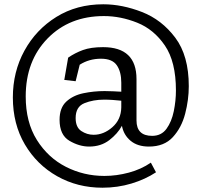

<svg xmlns="http://www.w3.org/2000/svg" viewBox="-20 -674 946 896"><path d="M298 -405Q330 -427 367 -440.5Q404 -454 461 -454Q617 -454 617 -305V-112Q617 -40 690 -40Q733 -40 757 -73Q781 -106 791 -155Q801 -204 801 -252Q801 -386 749.5 -461.5Q698 -537 620.5 -568Q543 -599 465 -599Q304 -599 202 -494.5Q100 -390 100 -224Q100 -104 152 -21Q204 62 287.5 104.5Q371 147 467 147Q524 147 581.5 131.5Q639 116 684 85L708 130Q658 163 593.5 182.5Q529 202 458 202Q342 202 247 148.5Q152 95 96 0Q40 -95 40 -219Q40 -339 94 -437.5Q148 -536 243 -595Q338 -654 462 -654Q550 -654 642.5 -618Q735 -582 798 -498Q861 -414 861 -272Q861 -208 844 -143Q827 -78 786.5 -34Q746 10 675 10Q622 10 589.5 -17Q557 -44 549 -87Q529 -50 490 -20Q451 10 396 10Q350 10 304 -17Q258 -44 258 -115Q258 -171 289.5 -200Q321 -229 369.5 -239Q418 -249 468 -249Q488 -249 508 -248Q528 -247 546 -246V-288Q546 -339 525 -369.5Q504 -400 451 -400Q396 -400 352 -372L333 -295L280 -301ZM546 -204Q528 -206 507 -207.5Q486 -209 466 -209Q415 -209 374 -192.5Q333 -176 333 -123Q333 -80 359.5 -62.5Q386 -45 417 -45Q464 -45 504.5 -80.5Q545 -116 546 -173Z"/></svg>

Font: Zilla Slab
Style: Regular
Weight: 400
Designer: Typotheque.com
Foundry: Typotheque type foundry
Version: Version 1.1; 2017; ttfautohint (v1.6)